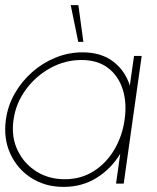

<svg xmlns="http://www.w3.org/2000/svg" viewBox="-28 -719 615 752"><path d="M497 -500H527L456.5 0H426.5L443 -117Q408 -58.5 351 -22.8Q294 13 221 13Q148.5 13 93.8 -22.5Q39 -58 12 -117.8Q-15 -177.5 -5 -250Q2.5 -305 29.8 -352.8Q57 -400.5 98.2 -436.8Q139.5 -473 190 -493.5Q240.5 -514 295 -514Q368 -514 415 -478.2Q462 -442.5 480.5 -384ZM225 -17Q289.5 -17 339 -48.5Q388.5 -80 419.8 -133Q451 -186 460 -250Q469.5 -315.5 452.8 -368.5Q436 -421.5 395.2 -452.8Q354.5 -484 291 -484Q226.5 -484 169.2 -452.5Q112 -421 73 -367.8Q34 -314.5 25 -250Q15.5 -184.5 40.2 -131.8Q65 -79 113.8 -48Q162.5 -17 225 -17ZM249 -699H279L298.5 -555H278.5Z"/></svg>

Font: Urbanist Thin
Style: Italic
Weight: 100
Italic angle: -8°
Designer: Corey Hu
Foundry: Corey Hu
Version: Version 1.321; ttfautohint (v1.8.4.7-5d5b)